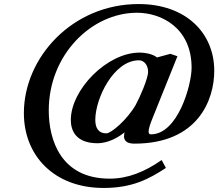

<svg xmlns="http://www.w3.org/2000/svg" viewBox="-20 -705 1082 949"><path d="M330 -112C330 -62 353 3 462 3C491 3 541 -7 596 -51C594 -48 593 -31 593 -31C593 -13 603 5 644 5C960 5 1039 -213 1039 -355C1039 -542 899 -685 665 -685C337 -685 98 -420 98 -146C98 64 247 224 492 224C634 224 716 180 800 125L779 86C694 145 612 178 522 178C281 178 221 -13 221 -159C221 -435 433 -642 657 -642C778 -642 927 -567 927 -370C927 -285 859 -41 726 -41C714 -41 704 -49 736 -126L857 -427L822 -439L756 -421C738 -436 703 -445 670 -445C508 -445 330 -261 330 -112ZM667 -407C692 -407 712 -383 712 -350C712 -317 670 -221 651 -187C608 -112 529 -46 506 -46C464 -46 451 -76 451 -113C451 -217 541 -407 667 -407Z"/></svg>

Font: Linux Libertine O
Style: Bold Italic
Weight: 700
Italic angle: -11.5°
Designer: Philipp H. Poll
Foundry: Philipp H. Poll
Version: Version 4.1.0